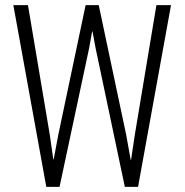

<svg xmlns="http://www.w3.org/2000/svg" viewBox="-20 -731 722 751"><path d="M174.8 -203.6 188.5 -107.4H189.9L208 -203.6L314.9 -710.9H366.2L473.6 -203.6L491.2 -106H492.7L507.3 -203.6L591.8 -710.9H648.9L520 0H468.3L354 -542.5L341.8 -607.9H340.3L328.6 -542.5L212.9 0H161.1L32.2 -710.9H89.4Z"/></svg>

Font: RobotoCondensed-Light
Style: Light
Weight: 300
Designer: Google
Version: Version 1.200311; 2013